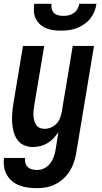

<svg xmlns="http://www.w3.org/2000/svg" viewBox="-38 -760 533 1003"><path d="M156 223Q132 223 109 220Q86 217 64.5 209Q43 201 26 187Q9 173 -2 154Q-13 135 -16.5 112Q-20 89 -17 65H93Q91 79 94.5 91.5Q98 104 107.5 113Q117 122 130 125Q143 128 156 128Q175 128 192.5 119.5Q210 111 222.5 95.5Q235 80 242 61.5Q249 43 252 25L267 -70Q256 -53 242 -38Q228 -23 210.5 -12.5Q193 -2 173 3Q153 8 134 8Q109 8 87.5 -1.5Q66 -11 52.5 -30Q39 -49 33 -72.5Q27 -96 25.5 -120Q24 -144 26 -169Q28 -194 32 -219L82 -520H193L140 -204Q138 -191 137 -178Q136 -165 137 -152.5Q138 -140 141.5 -128Q145 -116 152 -106Q159 -96 170.5 -91.5Q182 -87 195 -87Q212 -87 228.5 -94Q245 -101 257.5 -114.5Q270 -128 276 -144.5Q282 -161 285 -178L342 -520H453L360 40Q356 64 348 88Q340 112 326.5 133.5Q313 155 293.5 173Q274 191 251 202.5Q228 214 204 218.5Q180 223 156 223ZM280 -600Q260 -600 240.5 -602.5Q221 -605 203 -612.5Q185 -620 171 -633Q157 -646 148.5 -663Q140 -680 139 -700Q138 -720 141 -740H231Q229 -726 232.5 -713Q236 -700 245 -691.5Q254 -683 267 -680Q280 -677 293 -677Q307 -677 321 -680Q335 -683 347 -691.5Q359 -700 366.5 -713Q374 -726 376 -740H466Q463 -720 455 -700Q447 -680 433.5 -663Q420 -646 401 -633Q382 -620 362 -612.5Q342 -605 321.5 -602.5Q301 -600 280 -600Z"/></svg>

Font: Iosevka QP
Style: Bold Italic
Weight: 700
Italic angle: -9°
Designer: Belleve Invis
Foundry: Belleve Invis
Version: Version 20.0.0; ttfautohint (v1.8.4)